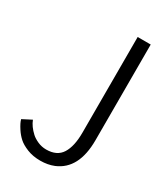

<svg xmlns="http://www.w3.org/2000/svg" viewBox="-185 -827 808 921"><g transform="rotate(30 219.0 -366.0)"><path d="M12.2 -119.1 62.5 -145Q74.2 -113.8 105.5 -85Q118.7 -72.8 141.1 -62.7Q163.6 -52.7 188.5 -52.7Q248 -52.7 273.7 -93.5Q299.3 -134.3 299.3 -209.5V-739.7H371.6V-209.5Q371.6 -50.3 265.6 -5.9Q231.9 7.8 190.9 7.8Q149.9 7.8 117.7 -5.1Q85.4 -18.1 67.4 -34.4Q49.3 -50.8 35.6 -71.8Q16.1 -101.6 12.2 -119.1Z"/></g></svg>

Font: News Cycle
Style: Regular
Weight: 500
Version: Version 0.5.2